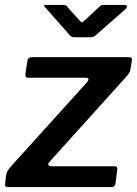

<svg xmlns="http://www.w3.org/2000/svg" viewBox="-29 -763 558 783"><path d="M6 0Q-4 0 -7 -3.5Q-10 -7 -8 -17L-4 -49Q-2 -60 2.5 -67Q7 -74 18 -87L328 -430Q333 -437 331.5 -441.5Q330 -446 319 -446H86Q78 -446 76 -450.5Q74 -455 75 -464L83 -517Q85 -524 90 -527Q95 -530 101 -530H499Q510 -530 509 -518L503 -480Q502 -472 497 -464.5Q492 -457 484 -448L172 -102Q166 -95 169 -90Q172 -85 179 -85H438Q452 -85 449 -71L442 -15Q441 -9 437.5 -4.5Q434 0 425 0H6ZM379 -738Q385 -743 389.5 -743Q394 -743 401 -743H478Q487 -743 488.5 -738Q490 -733 482 -725L361 -619Q357 -615 352 -613Q347 -611 338 -611H277Q266 -611 260 -615.5Q254 -620 250 -626L157 -731Q152 -737 150.5 -740Q149 -743 157 -743H228Q236 -743 240.5 -740.5Q245 -738 248 -732L295 -680Q304 -669 308 -672.5Q312 -676 323 -686Z"/></svg>

Font: Libre Franklin Thin SemiBold
Style: Italic
Weight: 600
Italic angle: -8°
Version: Version 3.000